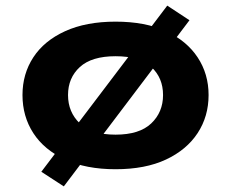

<svg xmlns="http://www.w3.org/2000/svg" viewBox="-20 -591 822 683"><path d="M391 11Q286 11 211.5 -23.5Q137 -58 98.5 -117.5Q60 -177 60 -253Q60 -328 98.5 -387Q137 -446 211.5 -480Q286 -514 391 -514Q497 -514 570.5 -480Q644 -446 683 -387Q722 -328 722 -253Q722 -177 683 -117.5Q644 -58 570.5 -23.5Q497 11 391 11ZM391 -112Q476 -112 518 -152Q560 -192 560 -253Q560 -314 518.5 -352.5Q477 -391 391 -391Q306 -391 264 -352.5Q222 -314 222 -253Q222 -192 264 -152Q306 -112 391 -112ZM207 72 127 20 575 -571 654 -519Z"/></svg>

Font: Nunito Sans 7pt Expanded ExtraBold
Style: Regular
Weight: 800
Width: 7
Designer: Vernon Adams
Foundry: Vernon Adams
Version: Version 3.101;gftools[0.9.27]